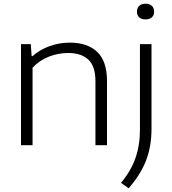

<svg xmlns="http://www.w3.org/2000/svg" viewBox="-20 -778 924 1029"><path d="M92.5 -541.5H145L149.5 -477H154Q194.5 -512.5 246.2 -531Q298 -549.5 354.5 -549.5Q448.5 -549.5 501 -499.8Q553.5 -450 553.5 -343.5V0H491.5V-342.5Q491.5 -422.5 453.8 -458.2Q416 -494 344.5 -494Q294 -494 243 -474.8Q192 -455.5 154.5 -415V0H92.5ZM628.5 202Q681.5 138.5 705.8 69.8Q730 1 730 -84V-541.5H792V-87Q792 6.5 762.8 82.2Q733.5 158 669.5 231ZM714 -715.5Q714 -735.5 726.2 -746.8Q738.5 -758 760 -758Q781.5 -758 793.8 -746.8Q806 -735.5 806 -715.5Q806 -696 793.8 -685Q781.5 -674 760 -674Q738.5 -674 726.2 -685Q714 -696 714 -715.5Z"/></svg>

Font: Encode Sans Expanded Light
Style: Regular
Weight: 300
Width: 7
Designer: Multiple Designers
Foundry: Impallari Type
Version: Version 2.000